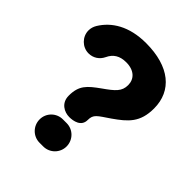

<svg xmlns="http://www.w3.org/2000/svg" viewBox="-215 -893 1015 1015"><g transform="rotate(45 292.0 -385.5)"><path d="M271 -207C300.8 -207 351.1 -215.8 351.1 -265.1C351.1 -308.1 370.1 -314.9 434.1 -358.9C508.8 -411.1 556.2 -452.1 556.2 -556.2C556.2 -689 457 -771 282.2 -771C154.8 -771 75.2 -719.2 32.2 -648.9C23.9 -634.8 19 -620.1 19 -603C19 -556.2 58.1 -517.1 105 -517.1C140.1 -517.1 168.9 -537.1 183.1 -566.9C201.2 -606 231.9 -625 279.8 -625C339.8 -625 372.1 -591.8 372.1 -546.9C372.1 -500 346.2 -478 285.2 -435.1C221.2 -389.2 189 -361.8 189 -285.2C189 -230 233.9 -207 271 -207ZM284.2 0C332 0 371.1 -39.1 371.1 -86.9C371.1 -136.2 332 -174.8 284.2 -174.8H255.9C208 -174.8 168.9 -136.2 168.9 -87.9C168.9 -39.1 208 0 255.9 0Z"/></g></svg>

Font: Jellee Bold
Style: Regular
Weight: 700
Designer: Alfredo Marco Pradil
Foundry: Hanken Design Co.
Version: Version 1.223;hotconv 1.0.109;makeotfexe 2.5.65596